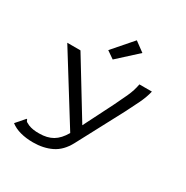

<svg xmlns="http://www.w3.org/2000/svg" viewBox="-191 -839 1132 1171"><g transform="rotate(30 375.0 -254.0)"><path d="M200 174Q151 174 110.5 163Q70 152 42 130L89 76L96 68L101 72Q102 81 108 85Q114 89 129 96Q161 109 206 108Q262 108 300.5 85.5Q339 63 369 11L78 -457H171L409 -67L514 -275Q536 -320 557 -365.5Q578 -411 586 -457H674Q663 -411 640 -364Q617 -317 593 -270L422 52Q386 119 329.5 146.5Q273 174 200 174ZM369 -507 317 -543 438 -682 506 -632Z"/></g></svg>

Font: Inconsolata ExtraExpanded
Style: Regular
Weight: 400
Width: 8
Monospace: yes
Designer: Raph Levien, Cyreal, Brenton Simpson
Foundry: Raph Levien, Cyreal, Google
Version: Version 3.000; ttfautohint (v1.8.2.53-6de2)